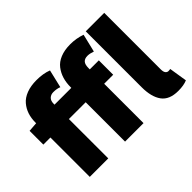

<svg xmlns="http://www.w3.org/2000/svg" viewBox="-138 -979 1263 1263"><g transform="rotate(-45 493.0 -348.0)"><path d="M22 -366.2V-494.1L87.9 -499V-505.9Q87.9 -545.9 98.9 -579.3Q109.9 -612.8 133.1 -640.1Q156.2 -667.5 196.3 -682.9Q236.3 -698.2 290 -698.2Q352.5 -698.2 397.9 -680.2L368.2 -554.2Q344.7 -564 312 -564Q289.6 -564 274.7 -550Q259.8 -536.1 259.8 -507.8V-500H416V-505.9Q416 -547.9 426.5 -582.8Q437 -617.7 459.2 -646.7Q481.4 -675.8 520.8 -691.9Q560.1 -708 613.8 -708Q669.4 -708 720.2 -689.9L689.9 -564Q661.6 -574.2 640.1 -574.2Q614.7 -574.2 601.3 -560.1Q587.9 -545.9 587.9 -512.2V-500H671.9V-366.2H587.9V0H416V-366.2H259.8V0H87.9V-366.2ZM746.1 -175.8V-695.8H918V-169.9Q918 -146.5 926.3 -136.2Q934.6 -126 945.8 -126Q956.1 -126 963.9 -127.9L983.9 -2Q951.2 12.2 899.9 12.2Q817.4 12.2 781.7 -36.9Q746.1 -85.9 746.1 -175.8Z"/></g></svg>

Font: Source Sans Pro Black
Style: Regular
Weight: 900
Designer: Paul D. Hunt
Foundry: Adobe Systems Incorporated
Version: Version 2.020;PS 2.0;hotconv 1.0.86;makeotf.lib2.5.63406